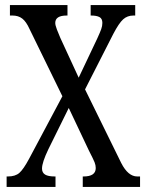

<svg xmlns="http://www.w3.org/2000/svg" viewBox="-20 -734 577 754"><path d="M6 -41H11Q40 -41 56 -55Q72 -69 94 -110L225 -356L96 -620Q83 -649 67.5 -661Q52 -673 29 -673H19V-714H245V-673H242Q197 -673 197 -644Q197 -635 203.5 -618Q210 -601 217 -585L289 -429L362 -583Q373 -607 377.5 -619.5Q382 -632 382 -644Q382 -661 370.5 -667Q359 -673 338 -673H336V-714H511V-673H504Q480 -673 463.5 -658Q447 -643 425 -601L314 -383L456 -94Q483 -41 519 -41H530V0H305V-41H308Q356 -41 356 -74Q356 -85 351.5 -96.5Q347 -108 329 -143L250 -310L170 -148Q145 -96 145 -72Q145 -56 157 -48.5Q169 -41 195 -41H198V0H6Z"/></svg>

Font: Noto Serif Cond
Style: Regular
Weight: 400
Width: 3
Designer: Monotype Design Team
Foundry: Monotype Imaging Inc.
Version: Version 1.001